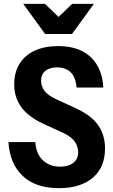

<svg xmlns="http://www.w3.org/2000/svg" viewBox="-20 -970 589 1000"><path d="M287 10Q166 10 98.5 -53.5Q31 -117 24 -230H164Q168 -169 203 -135.5Q238 -102 293 -102Q337 -102 362 -122Q387 -142 387 -176Q387 -208 369 -233Q351 -258 309 -278L206 -325Q127 -362 90.5 -412.5Q54 -463 54 -531Q54 -593 82 -638Q110 -683 161.5 -706.5Q213 -730 283 -730Q391 -730 452 -673Q513 -616 518 -514H379Q374 -569 347.5 -594Q321 -619 277 -619Q239 -619 216.5 -601Q194 -583 194 -550Q194 -522 210.5 -498.5Q227 -475 271 -454L373 -407Q456 -369 491.5 -317.5Q527 -266 527 -197Q527 -98 463 -44Q399 10 287 10ZM215 -793 101 -950H214L341 -828H229L356 -950H469L355 -793Z"/></svg>

Font: Instrument Sans SemiCondensed
Style: Bold
Weight: 700
Width: 4
Designer: Rodrigo Fuenzalida
Foundry: fragTYPE
Version: Version 1.000;gftools[0.9.28]